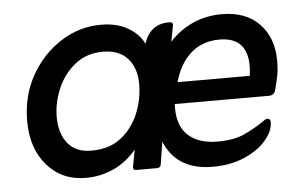

<svg xmlns="http://www.w3.org/2000/svg" viewBox="-37 -429 787 490"><g transform="rotate(-5 356.5 -184.0)"><path d="M367 -66 358 -9Q357 0 348 0H294Q286 0 287 -9L295 -52Q269 -21 235.5 -6Q202 9 165 9Q104 9 66 -34.5Q28 -78 28 -148Q28 -213 57 -264.5Q86 -316 133.5 -346.5Q181 -377 237 -377Q277 -377 305 -361Q333 -345 346 -319Q362 -368 410 -368H412Q421 -368 420 -360L412 -318Q437 -346 471.5 -361.5Q506 -377 546 -377Q608 -377 642.5 -341Q677 -305 677 -247Q677 -225 674 -209Q671 -193 665 -171Q661 -159 648 -159H407Q404 -106 431 -80Q458 -54 508 -54Q549 -54 575.5 -66Q602 -78 624 -93Q628 -96 632 -98.5Q636 -101 639 -101Q647 -101 647 -92Q647 -69 627 -45.5Q607 -22 571.5 -6.5Q536 9 490 9Q398 9 367 -66ZM419 -214H604Q605 -222 605.5 -228.5Q606 -235 606 -239Q606 -313 535 -313Q491 -313 461.5 -287Q432 -261 419 -214ZM185 -59Q231 -59 261 -82.5Q291 -106 306 -142.5Q321 -179 321 -218Q321 -259 299 -283.5Q277 -308 236 -308Q194 -308 164.5 -284.5Q135 -261 119.5 -225Q104 -189 104 -152Q104 -110 124.5 -84.5Q145 -59 185 -59Z"/></g></svg>

Font: Zain
Style: Italic
Weight: 400
Italic angle: -10°
Designer: Zain,Boutros
Foundry: Mobile Telecommunications Company (Zain), 2024
Version: Version 1.51; ttfautohint (v1.8.4)